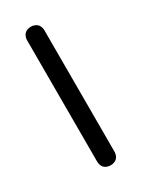

<svg xmlns="http://www.w3.org/2000/svg" viewBox="-76 -220 176 240"><g transform="rotate(-30 12.5 -100.0)"><path d="M0 -13H25V-188H0ZM13 -25Q9 -25 6 -23.5Q3 -22 1.5 -19Q0 -16 0 -13Q0 -9 1.5 -6Q3 -3 6 -1.5Q9 0 13 0Q16 0 19 -1.5Q22 -3 23.5 -6Q25 -9 25 -13Q25 -16 23.5 -19Q22 -22 19 -23.5Q16 -25 13 -25ZM13 -200Q9 -200 6 -198.5Q3 -197 1.5 -194Q0 -191 0 -188Q0 -184 1.5 -181Q3 -178 6 -176.5Q9 -175 13 -175Q16 -175 19 -176.5Q22 -178 23.5 -181Q25 -184 25 -188Q25 -191 23.5 -194Q22 -197 19 -198.5Q16 -200 13 -200Z"/></g></svg>

Font: Wavefont Thin
Style: Regular
Weight: 100
Monospace: yes
Version: Version 3.005;gftools[0.9.33]